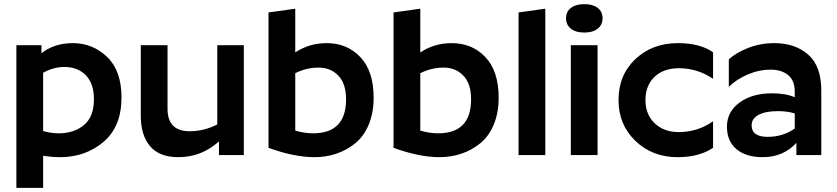

<svg xmlns="http://www.w3.org/2000/svg" viewBox="-20 -748 4037 926"><path d="M263 -105Q337 -105 385 -145Q433 -185 433 -269Q433 -345 394 -385Q355 -425 291 -425Q238 -425 188 -397V-116Q227 -105 263 -105ZM270 10Q230 10 188 3V158H59V-530H180V-491Q241 -540 332 -540Q427 -540 496.5 -473.5Q566 -407 566 -278Q566 -137 479 -63.5Q392 10 270 10Z M1156 0H1036V-66Q952 10 840 10Q749 10 704 -42.5Q659 -95 659 -190V-530H788V-223Q788 -115 895 -115Q964 -115 1028 -148V-530H1156Z M1404 -706V-495Q1471 -540 1556 -540Q1654 -540 1718 -472.5Q1782 -405 1782 -277Q1782 -204 1758.5 -147.5Q1735 -91 1694 -57.5Q1653 -24 1603 -7Q1553 10 1497 10Q1399 10 1275 -35V-688ZM1490 -105Q1649 -105 1649 -269Q1649 -345 1611.5 -383.5Q1574 -422 1517 -422Q1458 -422 1404 -395V-118Q1449 -105 1490 -105Z M2007 -706V-495Q2074 -540 2159 -540Q2257 -540 2321 -472.5Q2385 -405 2385 -277Q2385 -204 2361.5 -147.5Q2338 -91 2297 -57.5Q2256 -24 2206 -7Q2156 10 2100 10Q2002 10 1878 -35V-688ZM2093 -105Q2252 -105 2252 -269Q2252 -345 2214.5 -383.5Q2177 -422 2120 -422Q2061 -422 2007 -395V-118Q2052 -105 2093 -105Z M2481 -688 2610 -706V0H2481Z M2733 -530H2862V0H2733ZM2862.5 -609.5Q2839 -591 2798 -591Q2757 -591 2733.5 -609.5Q2710 -628 2710 -660Q2710 -692 2733.5 -710Q2757 -728 2798 -728Q2839 -728 2862.5 -710Q2886 -692 2886 -660Q2886 -628 2862.5 -609.5Z M3419 -496V-368Q3344 -419 3254 -419Q3181 -419 3137 -377.5Q3093 -336 3093 -265Q3093 -196 3137.5 -153.5Q3182 -111 3253 -111Q3345 -111 3419 -163V-35Q3352 10 3248 10Q3126 10 3044.5 -68.5Q2963 -147 2963 -265Q2963 -386 3044.5 -463Q3126 -540 3249 -540Q3356 -540 3419 -496Z M3682 -88Q3756 -88 3813 -128V-201Q3777 -212 3732 -212Q3672 -212 3638.5 -194Q3605 -176 3605 -144Q3605 -88 3682 -88ZM3813 -306Q3813 -360 3781 -386Q3749 -412 3697 -412Q3640 -412 3585.5 -388.5Q3531 -365 3495 -329V-461Q3525 -491 3585 -515.5Q3645 -540 3714 -540Q3815 -540 3878 -484.5Q3941 -429 3941 -312V0H3821V-59Q3758 10 3658 10Q3578 10 3532 -28.5Q3486 -67 3486 -137Q3486 -209 3547 -253.5Q3608 -298 3703 -298Q3769 -298 3813 -279Z"/></svg>

Font: Roundo SemiBold
Style: Regular
Weight: 600
Designer: Namrata Goyal (Gurmukhi), Shiva Nallaperumal (Latin)
Foundry: Indian Type Foundry
Version: Version 1.000;PS 1.0;hotconv 1.0.88;makeotf.lib2.5.647800